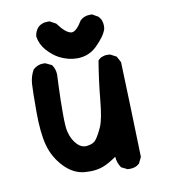

<svg xmlns="http://www.w3.org/2000/svg" viewBox="-72 -646 644 728"><g transform="rotate(-10 250.0 -282.0)"><path d="M219.7 2.9Q209 2.9 198.2 2Q155.3 -2 120.1 -39.1Q85 -76.2 71.8 -125Q58.6 -173.8 58.6 -254.4Q58.6 -335 60.5 -362.8Q62.5 -390.6 76.2 -415Q93.8 -430.7 115.2 -430.7Q123 -430.7 125 -429.7L147.5 -418.9Q160.2 -401.4 160.2 -379.9Q160.2 -377 158.2 -331.5Q156.2 -286.1 156.2 -231Q156.2 -175.8 161.1 -160.2Q168.9 -127.9 188.5 -108.4Q203.1 -93.8 220.7 -93.8Q224.6 -93.8 227.5 -94.7Q251 -97.7 260.7 -111.3Q272.5 -127 285.2 -155.3Q297.9 -183.6 304.7 -256.8Q311.5 -330.1 324.2 -406.2Q333 -415 339.8 -417Q350.6 -420.9 355.5 -420.9Q360.4 -420.9 363.3 -420.9Q370.1 -420.9 372.1 -419.9L394.5 -408.2L407.2 -384.8Q413.1 -221.7 418.9 -17.6L407.2 5.9Q397.5 14.6 388.2 17.1Q378.9 19.5 373 19.5Q367.2 19.5 361.3 19.5L337.9 7.8Q324.2 -12.7 323.2 -35.2Q293.9 -14.6 271 -5.9Q248 2.9 219.7 2.9ZM158.2 -584Q161.1 -584 167 -584L190.4 -571.3Q219.7 -531.2 241.2 -528.3Q242.2 -528.3 243.2 -528.3Q260.7 -528.3 284.2 -567.4Q299.8 -582 321.3 -582Q325.2 -582 330.1 -582L352.5 -569.3Q362.3 -558.6 364.7 -549.3Q367.2 -540 367.2 -533.2Q367.2 -525.4 366.2 -519.5Q357.4 -492.2 322.3 -458Q291 -427.7 246.1 -427.7Q211.9 -427.7 177.7 -445.3Q154.3 -458 133.3 -481.4Q112.3 -504.9 107.4 -536.1Q109.4 -555.7 122.1 -570.3Q136.7 -584 158.2 -584Z"/></g></svg>

Font: JasonHandwriting2
Style: SemiBold
Weight: 600
Version: Version 1.04.7